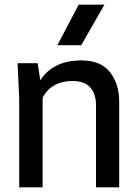

<svg xmlns="http://www.w3.org/2000/svg" viewBox="-20 -800 585 820"><path d="M489 0H390V-351Q390 -399 365.5 -426.5Q341 -454 290 -454Q200 -454 162 -383V0H62V-380L55 -530H141L152 -457Q207 -542 327 -542Q411 -542 450 -491.5Q489 -441 489 -367ZM327 -607H225L316 -780H426Z"/></svg>

Font: Tanohe Sans Medium
Style: Regular
Weight: 500
Designer: Village Type and Design LLC
Foundry: Cooper Hewitt Smithsonian Design Museum
Version: Version 1.00;September 29, 2021;FontCreator 13.0.0.2655 64-b